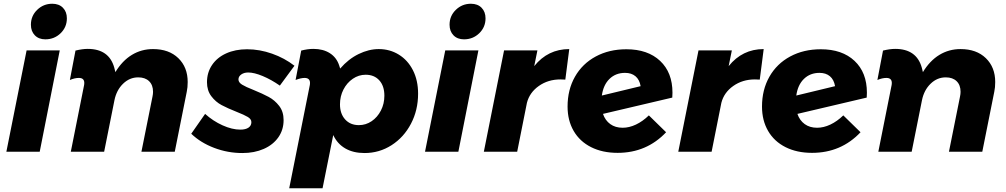

<svg xmlns="http://www.w3.org/2000/svg" viewBox="-20 -810 5371 1025"><path d="M337 -712Q337 -665 303.5 -632.5Q270 -600 222 -600Q187 -600 166 -621.5Q145 -643 145 -678Q145 -725 178.5 -757.5Q212 -790 259 -790Q295 -790 316 -768.5Q337 -747 337 -712ZM299 -541 192 0H14L122 -541Z M427 -346Q430 -358 430 -367Q430 -394 401 -394Q379 -394 353 -383L383 -540Q420 -549 448 -549Q562 -549 590 -449L596 -425Q633 -486 684 -517Q735 -548 797 -548Q882 -548 932 -499.5Q982 -451 982 -372Q982 -343 977 -320L913 0H735L794 -294Q797 -308 797 -320Q797 -356 776 -376.5Q755 -397 718 -397Q672 -397 637 -363Q602 -329 591 -275L536 0H358Z M1001 -96 1075 -202Q1117 -164 1168 -141Q1219 -118 1263 -118Q1291 -118 1306.5 -128.5Q1322 -139 1322 -158Q1322 -174 1303 -185.5Q1284 -197 1243 -213Q1195 -232 1163 -249Q1131 -266 1108 -296.5Q1085 -327 1085 -371Q1085 -423 1112 -463Q1139 -503 1187.5 -525Q1236 -547 1299 -547Q1366 -547 1432.5 -523.5Q1499 -500 1552 -459L1474 -353Q1428 -385 1382.5 -404Q1337 -423 1305 -423Q1283 -423 1268 -412.5Q1253 -402 1253 -386Q1253 -370 1272.5 -358Q1292 -346 1333 -330Q1382 -310 1414.5 -292.5Q1447 -275 1470.5 -244.5Q1494 -214 1494 -169Q1494 -117 1466 -77Q1438 -37 1388 -15Q1338 7 1274 7Q1196 7 1123.5 -20.5Q1051 -48 1001 -96Z M1632 -346Q1635 -358 1635 -367Q1635 -394 1606 -394Q1586 -394 1558 -383L1588 -540Q1623 -549 1653 -549Q1705 -549 1741 -526Q1777 -503 1791 -460L1796 -444Q1840 -495 1894.5 -521.5Q1949 -548 2002 -548Q2061 -548 2109 -518.5Q2157 -489 2184.5 -435Q2212 -381 2212 -310Q2212 -222 2174 -149.5Q2136 -77 2070.5 -35Q2005 7 1926 7Q1866 7 1823.5 -17.5Q1781 -42 1759 -89L1702 195H1524ZM1896 -142Q1933 -142 1964 -163Q1995 -184 2013.5 -220Q2032 -256 2032 -299Q2032 -351 2005 -381Q1978 -411 1932 -411Q1895 -411 1863.5 -389.5Q1832 -368 1813.5 -332Q1795 -296 1795 -253Q1795 -203 1822.5 -172.5Q1850 -142 1896 -142Z M2572 -712Q2572 -665 2538.5 -632.5Q2505 -600 2457 -600Q2422 -600 2401 -621.5Q2380 -643 2380 -678Q2380 -725 2413.5 -757.5Q2447 -790 2494 -790Q2530 -790 2551 -768.5Q2572 -747 2572 -712ZM2534 -541 2427 0H2249L2357 -541Z M3019 -548 2998 -385Q2989 -386 2972 -386Q2906 -386 2856.5 -351Q2807 -316 2793 -261L2741 0H2563L2671 -541H2849L2832 -457Q2905 -548 3019 -548Z M3570 -315Q3570 -298 3569 -289L3199 -202Q3211 -167 3238 -147.5Q3265 -128 3304 -128Q3339 -128 3375 -145Q3411 -162 3444 -194L3536 -104Q3432 6 3277 6Q3196 6 3135.5 -24.5Q3075 -55 3042.5 -111Q3010 -167 3010 -241Q3010 -331 3049.5 -400.5Q3089 -470 3160.5 -508.5Q3232 -547 3324 -547Q3438 -547 3504 -485Q3570 -423 3570 -315ZM3400 -350Q3394 -385 3372.5 -403Q3351 -421 3317 -421Q3267 -421 3234 -389Q3201 -357 3193 -300Z M4057 -548 4036 -385Q4027 -386 4010 -386Q3944 -386 3894.5 -351Q3845 -316 3831 -261L3779 0H3601L3709 -541H3887L3870 -457Q3943 -548 4057 -548Z M4608 -315Q4608 -298 4607 -289L4237 -202Q4249 -167 4276 -147.5Q4303 -128 4342 -128Q4377 -128 4413 -145Q4449 -162 4482 -194L4574 -104Q4470 6 4315 6Q4234 6 4173.5 -24.5Q4113 -55 4080.5 -111Q4048 -167 4048 -241Q4048 -331 4087.5 -400.5Q4127 -470 4198.5 -508.5Q4270 -547 4362 -547Q4476 -547 4542 -485Q4608 -423 4608 -315ZM4438 -350Q4432 -385 4410.5 -403Q4389 -421 4355 -421Q4305 -421 4272 -389Q4239 -357 4231 -300Z M4738 -346Q4741 -358 4741 -367Q4741 -394 4712 -394Q4690 -394 4664 -383L4694 -540Q4731 -549 4759 -549Q4873 -549 4901 -449L4907 -425Q4944 -486 4995 -517Q5046 -548 5108 -548Q5193 -548 5243 -499.5Q5293 -451 5293 -372Q5293 -343 5288 -320L5224 0H5046L5105 -294Q5108 -308 5108 -320Q5108 -356 5087 -376.5Q5066 -397 5029 -397Q4983 -397 4948 -363Q4913 -329 4902 -275L4847 0H4669Z"/></svg>

Font: TypoPRO Montserrat Alternates
Style: Bold Italic
Weight: 700
Italic angle: -11.3°
Designer: Julieta Ulanovsky
Foundry: Julieta Ulanovsky
Version: Version 6.001